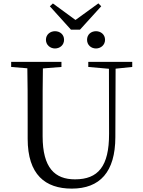

<svg xmlns="http://www.w3.org/2000/svg" viewBox="-20 -1091 837 1127"><path d="M302.7 -806.5C331.6 -806.5 356 -826.6 356 -857.4C356 -888.9 331.6 -907.8 302.7 -907.8C275.3 -907.8 249.6 -888.9 249.6 -857.4C249.6 -826.6 275.3 -806.5 302.7 -806.5ZM543.5 -806.5C571.3 -806.5 596.6 -826.6 596.6 -857.4C596.6 -888.9 571.3 -907.8 543.5 -907.8C515 -907.8 491 -888.9 491 -857.4C491 -826.6 515 -806.5 543.5 -806.5ZM290.5 -1070.7 272.6 -1054.1 396.5 -916.9H449.5L574.2 -1054.3L557.5 -1071.2L395.7 -953.9H450.3ZM401.2 16.1C566.6 16.1 656.5 -81.6 657.1 -285.6L658.7 -728H619.4L620.2 -305.7C620.6 -114.5 556 -38.3 420.2 -38.3C302.1 -38.3 230.2 -105.3 230.2 -291.5V-391C230.2 -505.8 230.2 -617.4 232.2 -728H140C142.4 -616.4 142.4 -503.8 142.4 -391V-276.5C142.4 -65.7 245.8 16.1 401.2 16.1ZM45.5 -698 179.8 -686.9H201.1L340.7 -698V-728H45.5ZM498.2 -698 626.2 -686.7H647.1L756.2 -698V-728H498.2Z"/></svg>

Font: Source Han Serif CN VF
Style: Regular
Weight: 250
Designer: Ryoko NISHIZUKA 西塚涼子 (kana & ideographs); Frank Grießhammer (Latin, Greek & Cyrillic); Wenlong ZHANG 张文龙 (bopomofo); San
Foundry: Adobe
Version: Version 2.002;hotconv 1.1.0;makeotfexe 2.6.0